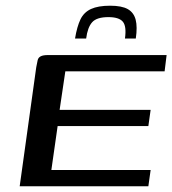

<svg xmlns="http://www.w3.org/2000/svg" viewBox="-20 -653 604 673"><path d="M49 0 107 -417Q110 -433 112 -442Q114 -451 122.5 -455.5Q131 -460 148 -460H564L557 -403H209L189 -268H508L500 -211H182L160 -57H508L500 0ZM366 -633Q407 -633 428 -621Q449 -609 455.5 -584Q462 -559 456 -518H418Q424 -561 410.5 -577Q397 -593 360 -593Q319 -593 303 -575Q287 -557 282 -518H243Q250 -560 262 -585Q274 -610 299 -621.5Q324 -633 366 -633Z"/></svg>

Font: Genos Medium
Style: Italic
Weight: 500
Italic angle: -8°
Designer: Robert E. Leuschke
Foundry: Robert E. Leuschke
Version: Version 1.010